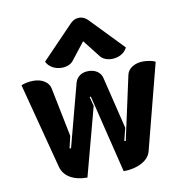

<svg xmlns="http://www.w3.org/2000/svg" viewBox="-86 -859 916 950"><g transform="rotate(-10 372.0 -384.0)"><path d="M147 -68 35 -497Q44 -502 62 -505.5Q80 -509 96 -509Q129 -509 151.5 -494.5Q174 -480 179 -457L229 -209L215 -149L222 -147L306 -464Q312 -484 329 -496.5Q346 -509 372 -509Q399 -509 417 -496.5Q435 -484 440 -464L504 -201L488 -138L495 -136L565 -457Q570 -480 593 -494.5Q616 -509 648 -509Q665 -509 682.5 -505.5Q700 -502 709 -497L598 -68Q589 -32 550 -11.5Q511 9 459 9L363 -383L357 -381L369 -335L277 9Q225 9 191 -11Q157 -31 147 -68ZM247 -548Q222 -548 201 -559.5Q180 -571 170 -592L327 -755Q347 -777 373 -777Q399 -777 419 -755L576 -592Q566 -571 545 -559.5Q524 -548 499 -548Q481 -548 466 -554Q451 -560 442 -571L373 -659L304 -571Q295 -560 280 -554Q265 -548 247 -548Z"/></g></svg>

Font: K2D ExtraBold
Style: Regular
Weight: 800
Designer: Katatrad Aksorn Co.,Ltd.
Foundry: Cadson Demak Co.,Ltd.
Version: Version 1.000; ttfautohint (v1.6)